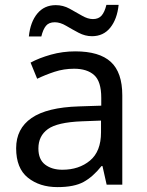

<svg xmlns="http://www.w3.org/2000/svg" viewBox="-20 -755 601 785"><path d="M288 -545Q386 -545 433 -502Q480 -459 480 -365V0H416L399 -76H395Q360 -32 321.5 -11Q283 10 215 10Q142 10 94 -28.5Q46 -67 46 -149Q46 -229 109 -272.5Q172 -316 303 -320L394 -323V-355Q394 -422 365 -448Q336 -474 283 -474Q241 -474 203 -461.5Q165 -449 132 -433L105 -499Q140 -518 188 -531.5Q236 -545 288 -545ZM314 -259Q214 -255 175.5 -227Q137 -199 137 -148Q137 -103 164.5 -82Q192 -61 235 -61Q303 -61 348 -98.5Q393 -136 393 -214V-262ZM98 -606Q104 -665 132.5 -699.5Q161 -734 208 -734Q238 -734 264.5 -719.5Q291 -705 315 -691Q339 -677 360 -677Q383 -677 395.5 -691.5Q408 -706 415 -735H465Q459 -677 431 -642Q403 -607 356 -607Q328 -607 301.5 -621Q275 -635 250.5 -649.5Q226 -664 204 -664Q180 -664 168 -649.5Q156 -635 149 -606Z"/></svg>

Font: Noto Sans Siddham
Style: Regular
Weight: 400
Designer: Monotype Design Team
Foundry: Monotype Imaging Inc.
Version: Version 2.004; ttfautohint (v1.8.4.7-5d5b)